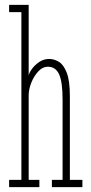

<svg xmlns="http://www.w3.org/2000/svg" viewBox="-20 -770 374 790"><path d="M17.5 0V-30H68V-720H17.5V-750H98V-459Q99.5 -469.5 111 -485.8Q122.5 -502 141.2 -514.8Q160 -527.5 182.5 -527.5Q202 -527.5 221.5 -516.2Q241 -505 254.2 -472Q267.5 -439 267.5 -373.5V-30H319V0H193.5V-30H237.5V-360Q237.5 -433 223.2 -464.2Q209 -495.5 176.5 -495.5Q155.5 -495.5 137.8 -476.5Q120 -457.5 109.2 -430.8Q98.5 -404 98 -380V-30H142V0Z"/></svg>

Font: Imbue Thin
Style: Regular
Weight: 100
Designer: Tyler Finck
Foundry: Etcetera Type Company
Version: Version 1.102